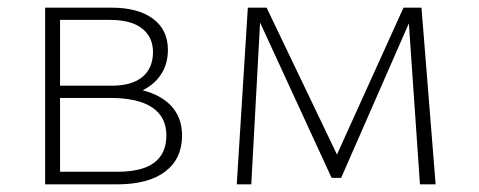

<svg xmlns="http://www.w3.org/2000/svg" viewBox="-20 -482 1252 502"><path d="M456 -128Q456 -67 412 -33.5Q368 0 286 0H98V-462H271Q341 -462 380 -433Q419 -404 419 -352Q419 -316 402 -289Q385 -262 353 -246Q403 -233 429.5 -203Q456 -173 456 -128ZM137 -430V-258H273Q325 -258 352.5 -281Q380 -304 380 -346Q380 -385 351.5 -407.5Q323 -430 267 -430ZM415 -128Q415 -176 378 -201Q341 -226 267 -226H137V-33H288Q415 -33 415 -128Z M1078 0 1049 -421 872 -17H847L660 -423L637 0H599L628 -462H677L861 -78L1035 -462H1082L1119 0Z"/></svg>

Font: Ysabeau SC Light
Style: Regular
Weight: 300
Designer: Christian Thalmann (Catharsis Fonts)
Version: Version 0.003